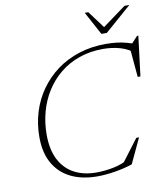

<svg xmlns="http://www.w3.org/2000/svg" viewBox="-94 -949 893 1036"><g transform="rotate(-10 352.0 -430.5)"><path d="M534.5 -53.5 494.5 -21.5 598 -158.5H613L549 -22Q505 -7 452.5 1.5Q400 10 356.5 10Q272 10 210.8 -20.2Q149.5 -50.5 116.5 -109Q83.5 -167.5 83.5 -252.5Q83.5 -324.5 103.5 -389.5Q123.5 -454.5 162 -508.8Q200.5 -563 254.2 -602.8Q308 -642.5 376 -664.2Q444 -686 522.5 -686Q554.5 -686 582.2 -682.8Q610 -679.5 636 -672.5Q662 -665.5 687.5 -655.5L658 -657L697.5 -699.5H704.5L677.5 -481H662.5L648 -645L678.5 -605.5Q641.5 -637 597.2 -649.5Q553 -662 504.5 -662Q432.5 -662 372.8 -641Q313 -620 267 -582.2Q221 -544.5 189 -493.8Q157 -443 140.8 -383.2Q124.5 -323.5 124.5 -259Q124.5 -176.5 153 -121.5Q181.5 -66.5 233.2 -39Q285 -11.5 354 -11.5Q399 -11.5 447.2 -21Q495.5 -30.5 534.5 -53.5ZM685.5 -871 539.5 -743.5H510L441 -871H460.5L536.5 -769H519.5L659 -871Z"/></g></svg>

Font: Newsreader 16pt 16pt ExtraLight
Style: Italic
Weight: 250
Italic angle: -17°
Version: Version 1.003